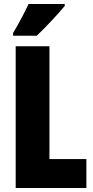

<svg xmlns="http://www.w3.org/2000/svg" viewBox="-20 -947 468 967"><path d="M306 -917V-927H124C103 -883 78 -834 46 -781V-767H165C215 -814 278 -883 306 -917ZM59 0H415V-146H229V-714H59Z"/></svg>

Font: Noto Sans Thai ExtCond Blk
Style: Regular
Weight: 900
Width: 2
Designer: Monotype Design Team
Foundry: Monotype Imaging Inc.
Version: Version 2.002